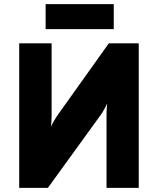

<svg xmlns="http://www.w3.org/2000/svg" viewBox="-20 -910 765 930"><path d="M73 0V-700H230V-349Q230 -341.5 229.2 -324.8Q228.5 -308 227 -296Q231.5 -307.5 241.5 -324.5Q251.5 -341.5 256 -348L507 -700H652V0H496V-355Q496 -377.5 499 -409Q494 -397 484.2 -379.5Q474.5 -362 469 -355L212 0ZM201 -769V-890H531V-769Z"/></svg>

Font: Overpass Black
Style: Regular
Weight: 900
Designer: Delve Withrington, Dave Bailey, Thomas Jockin
Foundry: Delve Fonts LLC
Version: Version 4.000; ttfautohint (v1.8.3)